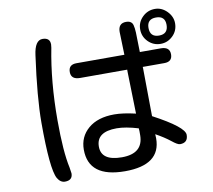

<svg xmlns="http://www.w3.org/2000/svg" viewBox="-90 -897 1180 1063"><g transform="rotate(-10 500.0 -366.0)"><path d="M324.2 -94.7Q324.2 -167 377.4 -212.4Q430.7 -257.8 523.4 -257.8Q572.3 -257.8 643.6 -241.2L637.7 -475.6V-489.3H373Q322.3 -489.3 322.3 -531.2Q322.3 -573.2 367.2 -573.2H636.7L632.8 -702.1Q632.8 -751 677.7 -751Q701.2 -751 710.9 -736.3Q721.7 -719.7 721.7 -653.3L723.6 -573.2H841.8Q891.6 -573.2 891.6 -531.2Q891.6 -489.3 846.7 -489.3H724.6L725.6 -485.4L728.5 -211.9Q899.4 -121.1 899.4 -77.1Q899.4 -32.2 854.5 -32.2Q840.8 -32.2 809.6 -57.6Q776.4 -84 728.5 -110.4L729.5 -86.9Q729.5 62.5 529.3 62.5Q324.2 62.5 324.2 -94.7ZM151.4 -656.2Q162.1 -738.3 205.1 -738.3Q247.1 -738.3 247.1 -700.2L245.1 -681.6Q209 -497.1 209 -280.3Q209 -103.5 229.5 -10.7L234.4 22.5Q234.4 61.5 191.4 61.5Q166 61.5 149.4 33.2Q119.1 -21.5 119.1 -282.2Q119.1 -423.8 151.4 -656.2ZM525.4 -16.6Q644.5 -16.6 645.5 -119.1V-142.6L644.5 -158.2Q573.2 -179.7 523.4 -179.7Q409.2 -179.7 409.2 -96.7Q409.2 -16.6 525.4 -16.6ZM846.7 -793.9Q884.8 -793.9 914.1 -764.2Q943.4 -734.4 943.4 -696.3Q943.4 -654.3 914.1 -626Q884.8 -597.7 845.7 -597.7Q804.7 -597.7 775.9 -626.5Q747.1 -655.3 747.1 -696.3Q747.1 -736.3 776.4 -765.1Q805.7 -793.9 846.7 -793.9ZM844.7 -644.5Q895.5 -644.5 895.5 -696.3Q895.5 -746.1 844.7 -746.1Q793.9 -746.1 793.9 -696.3Q793.9 -644.5 844.7 -644.5Z"/></g></svg>

Font: jf-openhuninn-2.0
Style: Regular
Weight: 400
Designer: [Kosugi Maru]
Designed by MOTOYA      

[Varela Round]
Joe Prince (Latin component); Avraham Cornfeld (Hebrew component)
Foundry: justfont CO.,LTD.
Version: 2.0